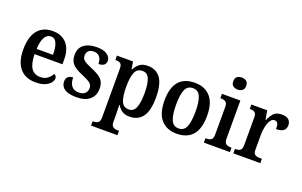

<svg xmlns="http://www.w3.org/2000/svg" viewBox="-109 -1254 3112 1978"><g transform="rotate(20 1447.0 -265.5)"><path d="M279 10Q165 10 105.5 -62Q46 -134 46 -265Q46 -405 104 -476.5Q162 -548 269 -548Q366 -548 422 -487Q478 -426 478 -307V-260H172Q174 -154 207.5 -106Q241 -58 306 -58Q354 -58 385 -81.5Q416 -105 432 -137Q443 -133 451.5 -123Q460 -113 460 -98Q460 -75 441 -50Q422 -25 382 -7.5Q342 10 279 10ZM353 -318Q353 -396 334 -442.5Q315 -489 270 -489Q226 -489 201.5 -445Q177 -401 174 -318Z M728 10Q639 10 596.5 -19Q554 -48 554 -100Q554 -140 577.5 -155Q601 -170 628 -170Q628 -112 653.5 -78Q679 -44 732 -44Q779 -44 802 -66.5Q825 -89 825 -124Q825 -158 800.5 -178Q776 -198 714 -224Q662 -245 628.5 -267.5Q595 -290 578.5 -320Q562 -350 562 -396Q562 -471 614 -509Q666 -547 752 -547Q830 -547 867.5 -518.5Q905 -490 905 -453Q905 -423 885 -406.5Q865 -390 825 -390Q825 -440 802.5 -467Q780 -494 739 -494Q700 -494 680.5 -475Q661 -456 661 -424Q661 -389 686 -369.5Q711 -350 774 -324Q847 -295 885.5 -259Q924 -223 924 -155Q924 -77 872.5 -33.5Q821 10 728 10Z M971 233V185H980Q996 185 1012 180.5Q1028 176 1038.5 161.5Q1049 147 1049 117V-419Q1049 -464 1030.5 -476Q1012 -488 984 -488H975V-536H1151L1165 -454H1169Q1189 -495 1223 -520.5Q1257 -546 1311 -546Q1403 -546 1452 -479Q1501 -412 1501 -267Q1501 -123 1452 -56Q1403 11 1310 11Q1259 11 1227 -10.5Q1195 -32 1175 -68H1171Q1174 -11 1174 45V119Q1174 148 1185 162Q1196 176 1211.5 180.5Q1227 185 1243 185H1260V233ZM1279 -56Q1330 -56 1352.5 -110Q1375 -164 1375 -268Q1375 -371 1353 -424.5Q1331 -478 1279 -478Q1218 -478 1196 -424Q1174 -370 1174 -268Q1174 -163 1196 -109.5Q1218 -56 1279 -56Z M1825 10Q1717 10 1655 -59.5Q1593 -129 1593 -270Q1593 -410 1652.5 -479Q1712 -548 1828 -548Q1936 -548 1998 -479Q2060 -410 2060 -270Q2060 -129 2000.5 -59.5Q1941 10 1825 10ZM1827 -48Q1886 -48 1909.5 -104.5Q1933 -161 1933 -270Q1933 -379 1909 -434Q1885 -489 1826 -489Q1767 -489 1743.5 -434Q1720 -379 1720 -270Q1720 -161 1744 -104.5Q1768 -48 1827 -48Z M2262 -632Q2232 -632 2211.5 -647.5Q2191 -663 2191 -698Q2191 -734 2211.5 -749Q2232 -764 2262 -764Q2291 -764 2312 -749Q2333 -734 2333 -698Q2333 -663 2312 -647.5Q2291 -632 2262 -632ZM2123 0V-48H2135Q2165 -48 2184.5 -61Q2204 -74 2204 -118V-420Q2204 -462 2184.5 -475Q2165 -488 2136 -488H2126V-536H2328V-120Q2328 -75 2348 -61.5Q2368 -48 2398 -48H2409V0Z M2446 0V-48H2450Q2481 -48 2501.5 -60.5Q2522 -73 2522 -120V-420Q2522 -464 2502.5 -476Q2483 -488 2453 -488H2449V-536H2622L2640 -437H2644Q2665 -487 2694 -517Q2723 -547 2781 -547Q2832 -547 2856 -524.5Q2880 -502 2880 -465Q2880 -385 2774 -385Q2774 -426 2764.5 -446Q2755 -466 2728 -466Q2707 -466 2691.5 -447.5Q2676 -429 2666 -399.5Q2656 -370 2651.5 -336.5Q2647 -303 2647 -273V-115Q2647 -71 2666.5 -59.5Q2686 -48 2715 -48H2742V0Z"/></g></svg>

Font: Noto Serif Sinhala SemiCondensed SemiBold
Style: Regular
Weight: 600
Width: 4
Designer: Jelle Bosma - Monotype Design Team
Foundry: Monotype Imaging Inc.
Version: Version 2.007; ttfautohint (v1.8.4.7-5d5b)